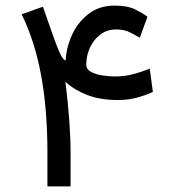

<svg xmlns="http://www.w3.org/2000/svg" viewBox="-20 -668 623 688"><path d="M133.8 -644 168.9 -543.5Q183.6 -502.4 191.9 -483.6Q200.2 -464.8 205.3 -459Q210.4 -453.1 215.3 -450.7Q217.3 -497.1 237.8 -542.5Q258.3 -587.9 296.9 -617.9Q335.4 -647.9 391.1 -647.9Q437 -647.9 464.4 -634.3Q491.7 -620.6 508.3 -607.9L481 -532.7Q463.9 -543 444.1 -552.7Q424.3 -562.5 396.5 -562.5Q363.3 -562.5 339.1 -543.9Q314.9 -525.4 302 -496.6Q289.1 -467.8 289.1 -436.5Q289.1 -419.9 305.9 -410.6Q322.8 -401.4 346.9 -397.7Q371.1 -394 392.6 -394Q426.3 -394 456.8 -402.1Q487.3 -410.2 516.6 -421.9L527.8 -338.4Q497.1 -324.7 466.8 -317.1Q436.5 -309.6 402.8 -309.6Q337.9 -309.6 291.3 -328.1Q244.6 -346.7 214.4 -375Q232.9 -224.1 232.9 -119.6V0H149.9V-121.1Q149.9 -277.3 127 -399.9Q104 -522.5 57.6 -616.7Z"/></svg>

Font: Vazir FD-WOL-UI
Style: Regular-FD-WOL-UI
Weight: 400
Designer: Saber Rastikerdar
Foundry: Saber Rastikerdar
Version: Version 30.1.0